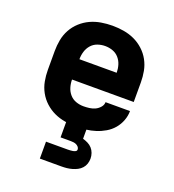

<svg xmlns="http://www.w3.org/2000/svg" viewBox="-135 -634 871 959"><g transform="rotate(20 300.0 -154.0)"><path d="M300 8Q270 8 240 3Q210 -2 183 -14.5Q156 -27 133.5 -47.5Q111 -68 96.5 -94.5Q82 -121 76.5 -150.5Q71 -180 71 -210V-310Q71 -340 76.5 -369.5Q82 -399 96.5 -425.5Q111 -452 133.5 -472.5Q156 -493 183 -505.5Q210 -518 240 -523Q270 -528 300 -528Q330 -528 360 -523Q390 -518 417 -505.5Q444 -493 466.5 -472.5Q489 -452 503.5 -425.5Q518 -399 523.5 -369.5Q529 -340 529 -310V-206H201Q201 -185 207 -165Q213 -145 226.5 -129.5Q240 -114 259.5 -107Q279 -100 300 -100Q315 -100 331 -102Q347 -104 361 -110.5Q375 -117 386 -129.5Q397 -142 397 -157H527Q527 -131 517.5 -106Q508 -81 491 -61Q474 -41 451 -27.5Q428 -14 403 -6Q378 2 352 5Q326 8 300 8ZM201 -314H399Q399 -335 393 -355Q387 -375 373.5 -390.5Q360 -406 340.5 -413Q321 -420 300 -420Q279 -420 259.5 -413Q240 -406 226.5 -390.5Q213 -375 207 -355Q201 -335 201 -314ZM185 220V130H300Q307 130 313.5 129.5Q320 129 327 128Q334 127 340.5 123.5Q347 120 347 113Q347 105 341.5 99Q336 93 329.5 90Q323 87 315.5 86Q308 85 300 85H246V0H354V53Q368 57 381 63.5Q394 70 403.5 80.5Q413 91 418 105Q423 119 423 134Q423 148 418.5 161.5Q414 175 404.5 185.5Q395 196 382.5 202.5Q370 209 356 213Q342 217 328 218.5Q314 220 300 220Z"/></g></svg>

Font: Iosevka Extrabold Extended
Style: Regular
Weight: 800
Width: 7
Monospace: yes
Designer: Belleve Invis
Foundry: Belleve Invis
Version: Version 32.5.0; ttfautohint (v1.8.4)